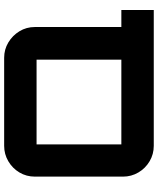

<svg xmlns="http://www.w3.org/2000/svg" viewBox="62 -822 760 924"><g transform="rotate(-90 442.0 -360.0)"><path d="M620 0V-144L774 -156H856V0ZM202 0Q162 0 128 -20Q94 -40 74 -74Q54 -108 54 -148V-572Q54 -613 74 -646.5Q94 -680 128 -700Q162 -720 202 -720H626Q666 -720 699.5 -700Q733 -680 753.5 -646.5Q774 -613 774 -572V-148Q774 -108 753.5 -74Q733 -40 699.5 -20Q666 0 626 0ZM209 -156H617Q617 -156 617 -156Q617 -156 617 -156V-564Q617 -564 617 -564Q617 -564 617 -564H209Q209 -564 209 -564Q209 -564 209 -564V-156Q209 -156 209 -156Q209 -156 209 -156Z"/></g></svg>

Font: Orbitron Black
Style: Regular
Weight: 900
Designer: Matt McInerney
Foundry: The League of Moveable Type
Version: Version 2.001